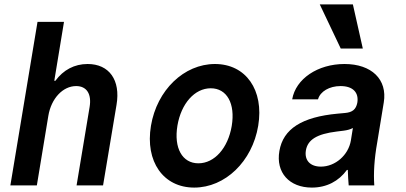

<svg xmlns="http://www.w3.org/2000/svg" viewBox="-20 -840 1840 870"><path d="M27 0H147L199 -315C212 -394 265 -450 325 -450C373 -450 396 -414 386 -355L327 0H447L508 -365C527 -477 475 -550 377 -550C317 -550 267 -523 231 -474H226L270 -741H150Z M860 10C1000 10 1123 -108 1150 -270C1177 -432 1094 -550 954 -550C814 -550 691 -432 664 -270C637 -108 720 10 860 10ZM879 -100C806 -100 767 -169 784 -271C801 -371 862 -440 935 -440C1008 -440 1047 -371 1030 -269C1013 -169 952 -100 879 -100Z M1599 -374C1593 -345 1578 -331 1543 -328L1510 -325C1348 -310 1263 -256 1246 -156C1229 -58 1291 10 1393 10C1460 10 1515 -19 1552 -70H1556C1557 -44 1558 -20 1560 0H1676C1672 -55 1676 -120 1689 -193L1719 -376C1736 -480 1664 -550 1541 -550C1420 -550 1320 -483 1304 -390H1421C1431 -426 1473 -450 1523 -450C1579 -450 1607 -421 1599 -374ZM1434 -85C1385 -85 1359 -114 1366 -158C1374 -207 1416 -233 1506 -244L1538 -248C1554 -250 1568 -254 1579 -260L1570 -204C1559 -137 1499 -85 1434 -85ZM1624 -620 1579 -820H1429L1524 -620Z"/></svg>

Font: CommitMono
Style: Bold Italic
Weight: 700
Monospace: yes
Designer: Eigil Nikolajsen
Foundry: Eigil Nikolajsen
Version: Version 1.143